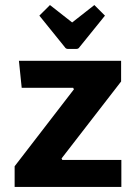

<svg xmlns="http://www.w3.org/2000/svg" viewBox="-20 -741 541 761"><path d="M270 -393H66L55 -500H460V-418L224 -113L227 -107H461V0H38V-82L273 -387ZM266 -652 354 -721 396 -679 295 -554Q291 -547 282 -547H250Q241 -547 237 -554L136 -679L178 -721Z"/></svg>

Font: Changa SemiBold
Style: Regular
Weight: 600
Designer: Eduardo Rodriguez Tunni
Foundry: Eduardo Rodriguez Tunni
Version: Version 2.002; ttfautohint (v1.5) -l 8 -r 50 -G 150 -x 14 -H